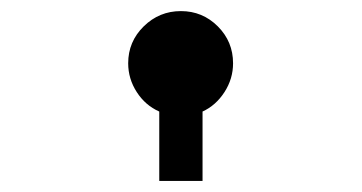

<svg xmlns="http://www.w3.org/2000/svg" viewBox="-20 -734 652 346"><path d="M267 -408V-533Q242 -544 226.5 -568Q211 -592 211 -620Q211 -659 239 -686.5Q267 -714 306 -714Q345 -714 372.5 -686.5Q400 -659 400 -620Q400 -592 384.5 -568Q369 -544 345 -533V-408Z"/></svg>

Font: Space Mono
Style: Bold
Weight: 700
Monospace: yes
Designer: Colophon Foundry + Benjamin Critton
Foundry: Colophon Foundry & Benjamin Critton
Version: Version 1.003; ttfautohint (v1.8.4.7-5d5b)